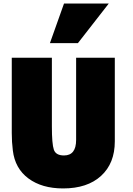

<svg xmlns="http://www.w3.org/2000/svg" viewBox="-20 -1029 747 1077"><path d="M624 -236Q624 -113 547 -42.5Q470 28 334 28Q215 28 139.5 -28Q64 -84 52 -185Q46 -232 46 -283V-705H271V-320Q271 -222 282 -189.5Q293 -157 339 -157Q407 -157 407 -244V-321V-705H624ZM417 -787H260L339 -1009H590Z"/></svg>

Font: Repo
Style: ExtraBlack
Weight: 1000
Designer: Stefan Peev
Foundry: Context Ltd
Version: Version 001.000